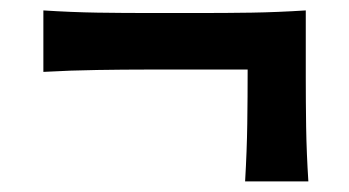

<svg xmlns="http://www.w3.org/2000/svg" viewBox="-20 -508 659 363"><path d="M443.4 -165Q446.8 -223.6 447.5 -274.2Q448.2 -324.7 448.2 -376.5H257.3Q213.9 -376.5 164.3 -375.7Q114.7 -375 62 -372.1V-488.3Q114.7 -484.9 164.3 -484.1Q213.9 -483.4 257.3 -483.4H362.8Q406.2 -483.4 455.6 -484.1Q504.9 -484.9 558.1 -488.3V-360.4Q558.1 -317.4 558.8 -267.6Q559.6 -217.8 563 -165Z"/></svg>

Font: Pinar SemiBold
Style: Regular
Weight: 600
Designer: Amin Abedi
Version: Version 3.000